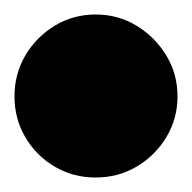

<svg xmlns="http://www.w3.org/2000/svg" viewBox="-82 -233 265 265"><path d="M-62 -100Q-62 -69 -47 -43.5Q-32 -18 -6.5 -3Q19 12 50 12Q81 12 106.5 -3Q132 -18 147.5 -43.5Q163 -69 163 -100Q163 -131 147.5 -156.5Q132 -182 106.5 -197.5Q81 -213 50 -213Q19 -213 -6.5 -197.5Q-32 -182 -47 -156.5Q-62 -131 -62 -100Z"/></svg>

Font: Linefont Black
Style: Regular
Weight: 900
Monospace: yes
Version: Version 3.002;gftools[0.9.33]